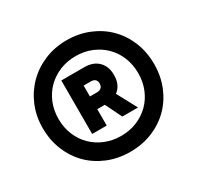

<svg xmlns="http://www.w3.org/2000/svg" viewBox="-154 -888 1102 1075"><g transform="rotate(-30 397.0 -350.0)"><path d="M397.2 10Q475.2 10 541.2 -17Q607.2 -44 655.2 -92Q703.2 -140 730.2 -206Q757.2 -272 757.2 -350Q757.2 -428 730.2 -494Q703.2 -560 655.2 -608Q607.2 -656 541.2 -683Q475.2 -710 397.2 -710Q321.2 -710 255.2 -682.5Q189.2 -655 140.7 -606.5Q92.2 -558 64.7 -492.5Q37.2 -427 37.2 -350Q37.2 -272 64.2 -206Q91.2 -140 139.2 -92Q187.2 -44 253.2 -17Q319.2 10 397.2 10ZM397.2 -92.8Q341.6 -92.8 294.4 -112.3Q247.2 -131.8 212.7 -166Q178.2 -200.3 158.8 -247.3Q139.4 -294.3 139.4 -350Q139.4 -406.2 158.9 -453.3Q178.4 -500.4 212.9 -534.6Q247.4 -568.8 294.5 -588.3Q341.7 -607.8 397.2 -607.8Q453.4 -607.8 500.2 -588.3Q547 -568.8 581.5 -534.6Q616 -500.4 635.2 -453.3Q654.4 -406.2 654.4 -350Q654.4 -294.3 635.1 -247.3Q615.8 -200.3 581.4 -166Q547 -131.8 500.1 -112.3Q453.2 -92.8 397.2 -92.8ZM260.8 -183.8H354.8V-289.8H403.8L455.8 -183.8H557.2L488.4 -311.8Q509.8 -327.6 520.9 -352Q532 -376.4 532 -409.2Q532 -464.3 499.4 -497Q466.8 -529.6 409.8 -529.6H260.8ZM354.8 -372V-442.4H401.1Q419.1 -442.4 428.8 -433.7Q438.4 -425 438.4 -408.2Q438.4 -391.2 428.8 -381.6Q419.2 -372 401 -372Z"/></g></svg>

Font: Fixel Variable
Style: Regular
Weight: 100
Width: 3
Designer: AlfaBravo + MacPaw
Foundry: Kyrylo Tkachov, Marchela Mozhyna, Serhii Makarenko, Maria Weinstein, Zakhar Kryvoshyya
Version: Version 1.211